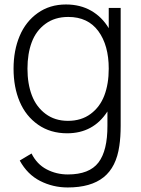

<svg xmlns="http://www.w3.org/2000/svg" viewBox="-20 -575 624 850"><path d="M279.8 254.9Q214.4 254.9 157.7 226.1Q101.1 197.3 67.4 135.7L119.6 104.5Q143.1 151.9 186.3 174.6Q229.5 197.3 280.3 197.3Q375.5 197.3 415.8 144.5Q456.1 91.8 455.6 -19V-81.5Q393.1 15.1 277.3 15.1Q203.1 15.1 148.7 -22.9Q94.2 -61 67.1 -125Q40 -189 40 -271Q40 -351.6 66.9 -415.5Q93.8 -479.5 147 -517.3Q200.2 -555.2 272 -555.2Q335.4 -555.2 383.5 -527.6Q431.6 -500 461.4 -450.2V-540H514.2V-19Q514.2 32.2 508.3 70.8Q495.1 164.6 438.7 209.7Q382.3 254.9 279.8 254.9ZM101.6 -271Q101.6 -204.1 121.1 -152.8Q140.6 -101.6 181.9 -70.8Q223.1 -40 280.8 -40Q339.8 -40 381.1 -70.6Q422.4 -101.1 441.9 -152.3Q461.4 -203.6 461.4 -271Q461.4 -374.5 415.3 -437.3Q369.1 -500 282.2 -500Q222.7 -500 181.2 -469.5Q139.6 -439 120.6 -388.2Q101.6 -337.4 101.6 -271Z"/></svg>

Font: Manrope Light
Style: Regular
Weight: 300
Designer: Mikhail Sharanda
Foundry: Mikhail Sharanda
Version: Version 4.505;FEAKit 1.0